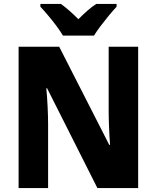

<svg xmlns="http://www.w3.org/2000/svg" viewBox="-20 -950 792 970"><path d="M678 0H472L218 -504H214Q218 -462 220.5 -412.5Q223 -363 223 -324V0H74V-714H279L532 -218H536Q533 -257 531 -305.5Q529 -354 529 -391V-714H678ZM298 -770Q286 -791 265.5 -818.5Q245 -846 223 -872Q201 -898 184 -916V-930H288Q310 -914 331 -895.5Q352 -877 376 -853Q400 -877 421.5 -896Q443 -915 466 -930H569V-916Q552 -898 530.5 -872Q509 -846 488.5 -819Q468 -792 455 -770Z"/></svg>

Font: Noto Sans Lao UI SemCond ExtBd
Style: Regular
Weight: 800
Width: 4
Designer: Monotype Design Team
Foundry: Monotype Imaging Inc.
Version: Version 2.000; ttfautohint (v1.8.4.7-5d5b)